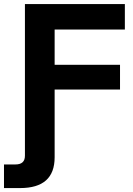

<svg xmlns="http://www.w3.org/2000/svg" viewBox="-72 -748 673 972"><path d="M-51.8 204.1V84.5H6.3Q54.2 84.5 54.2 40.5V-727.5H560.1V-598.6H204.6V-419.9H535.6V-294.9H204.6V48.3Q204.6 204.1 29.8 204.1Z"/></svg>

Font: Inter Display
Style: Bold
Weight: 700
Designer: Rasmus Andersson
Foundry: rsms
Version: Version 4.001;git-9221beed3